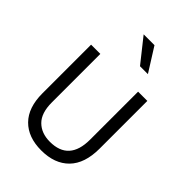

<svg xmlns="http://www.w3.org/2000/svg" viewBox="-272 -1065 1189 1189"><g transform="rotate(45 322.5 -470.5)"><path d="M487.8 -253.9Q487.8 -67.9 320.8 -67.9Q246.1 -67.9 201.7 -112.1Q157.2 -156.2 157.2 -249V-673.8H76.2V-248Q76.2 -123 140.9 -57.6Q205.6 7.8 320.8 7.8Q438 7.8 503.4 -59.1Q568.8 -126 568.8 -255.9V-673.8H487.8ZM356 -949.2H261.2L384.8 -793.5H454.1Z"/></g></svg>

Font: FAU Chimera
Style: Regular
Weight: 400
Version: Version 1.002;hotconv 1.0.117;makeotfexe 2.5.65602